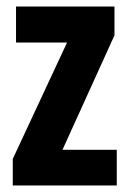

<svg xmlns="http://www.w3.org/2000/svg" viewBox="-20 -567 395 587"><path d="M337 0H19V-81L185 -437H29V-547H330V-459L171 -109H337Z"/></svg>

Font: Noto Sans Display ExtraCondensed
Style: Bold
Weight: 700
Width: 2
Designer: Monotype Design Team
Foundry: Monotype Imaging Inc.
Version: Version 2.003